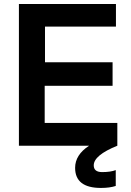

<svg xmlns="http://www.w3.org/2000/svg" viewBox="-20 -718 644 946"><path d="M418.9 0H73.2V-698.2H551.3V-586.9H201.7V-411.1H534.7V-295.4H200.2V-112.3H558.1V0Q441.9 46.9 441.9 96.7Q441.9 129.9 483.4 129.9Q524.9 129.9 550.3 120.1V198.2Q520.5 208 477.5 208Q350.1 208 350.1 108.9Q350.1 44.9 418.9 0Z"/></svg>

Font: SansationBold
Style: Bold
Weight: 700
Designer: Bernd Montag
Version: Version 1.301